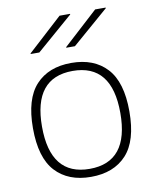

<svg xmlns="http://www.w3.org/2000/svg" viewBox="-86 -819 719 898"><g transform="rotate(-10 274.0 -370.0)"><path d="M88 -257Q88 -24 274 -24Q460 -24 460 -257Q460 -489 274 -489Q88 -489 88 -257ZM45 -257Q45 -396 105.5 -461.5Q166 -527 274 -527Q382 -527 442.5 -461.5Q503 -396 503 -257Q503 -117 442.5 -51.5Q382 14 274 14Q166 14 105.5 -51.5Q45 -117 45 -257ZM95 -601V-604L259 -754H309V-751L136 -601ZM264 -601V-604L428 -754H478V-751L305 -601Z"/></g></svg>

Font: Nacelle UltraLight
Style: Regular
Weight: 200
Designer: Sora Sagano
Foundry: Sora Sagano
Version: Version 1.000;FEAKit 1.0